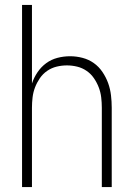

<svg xmlns="http://www.w3.org/2000/svg" viewBox="-20 -755 540 775"><path d="M69 0V-735H109V-418Q117 -442 131.5 -463.5Q146 -485 166.5 -500Q187 -515 212 -521.5Q237 -528 263 -528Q288 -528 313 -521.5Q338 -515 358.5 -500.5Q379 -486 393.5 -464.5Q408 -443 416.5 -419.5Q425 -396 428 -370.5Q431 -345 431 -320V0H391V-320Q391 -341 388.5 -362Q386 -383 378.5 -402.5Q371 -422 359 -439.5Q347 -457 329.5 -469Q312 -481 291.5 -486Q271 -491 250 -491Q229 -491 208.5 -486Q188 -481 170.5 -469Q153 -457 141 -439.5Q129 -422 121.5 -402.5Q114 -383 111.5 -362Q109 -341 109 -320V0Z"/></svg>

Font: Iosevka Extralight
Style: Regular
Weight: 200
Monospace: yes
Designer: Belleve Invis
Foundry: Belleve Invis
Version: Version 32.0.1; ttfautohint (v1.8.4)